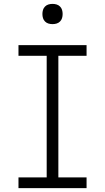

<svg xmlns="http://www.w3.org/2000/svg" viewBox="-20 -967 540 987"><path d="M75 0V-55H220V-680H75V-735H425V-680H280V-55H425V0ZM250 -843Q239 -843 229 -846Q219 -849 211.5 -856.5Q204 -864 201 -874Q198 -884 198 -895Q198 -906 201 -916Q204 -926 211.5 -933.5Q219 -941 229 -944Q239 -947 250 -947Q261 -947 271 -944Q281 -941 288.5 -933.5Q296 -926 299 -916Q302 -906 302 -895Q302 -884 299 -874Q296 -864 288.5 -856.5Q281 -849 271 -846Q261 -843 250 -843Z"/></svg>

Font: Iosevka Term Light
Style: Regular
Weight: 300
Monospace: yes
Designer: Belleve Invis
Foundry: Belleve Invis
Version: Version 9.0.1; ttfautohint (v1.8.3)